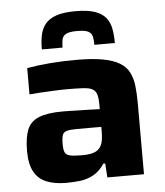

<svg xmlns="http://www.w3.org/2000/svg" viewBox="-53 -775 713 830"><g transform="rotate(-5 304.0 -360.0)"><path d="M201 8Q151 8 115.5 -6.5Q80 -21 62 -54.5Q44 -88 44 -144Q44 -202 58 -236.5Q72 -271 109 -286Q146 -301 214 -301Q223 -301 241.5 -300.5Q260 -300 283 -299.5Q306 -299 329.5 -298.5Q353 -298 373 -297V-316Q373 -345 368 -361Q363 -377 349.5 -384.5Q336 -392 308.5 -393.5Q281 -395 236 -395Q212 -395 182 -393.5Q152 -392 123.5 -390.5Q95 -389 76 -387V-501Q120 -509 174.5 -513.5Q229 -518 291 -518Q360 -518 405.5 -509.5Q451 -501 478 -484.5Q505 -468 518 -443Q531 -418 535 -384Q539 -350 539 -308V0H380L376 -61H368Q347 -29 319.5 -14Q292 1 261.5 4.5Q231 8 201 8ZM281 -105Q301 -105 317 -108Q333 -111 344 -118Q355 -125 361 -136Q368 -148 370.5 -164Q373 -180 373 -201V-220H267Q238 -220 223.5 -216Q209 -212 204.5 -199.5Q200 -187 200 -160Q200 -137 205 -125Q210 -113 227.5 -109Q245 -105 281 -105ZM305 -728Q358 -728 389.5 -717Q421 -706 437 -685.5Q453 -665 458 -637Q463 -609 463 -576H374Q374 -596 371 -611Q368 -626 354 -634Q340 -642 305 -642Q271 -642 256.5 -634Q242 -626 239 -611Q236 -596 236 -576H146Q146 -609 151.5 -637Q157 -665 173.5 -685.5Q190 -706 221.5 -717Q253 -728 305 -728Z"/></g></svg>

Font: Saira SemiExpanded
Style: Bold
Weight: 700
Width: 6
Designer: Hector Gatti with collaboration of the Omnibus-Type team
Foundry: Omnibus-Type
Version: Version 1.101